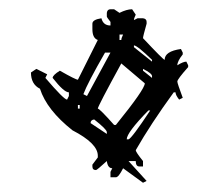

<svg xmlns="http://www.w3.org/2000/svg" viewBox="-20 -810 474 415"><path d="M218.8 -790H226.6L238.3 -782.2Q253.9 -790 265.6 -790L273.4 -778.3Q269.5 -770.5 269.5 -766.6L277.3 -770.5H289.1Q296.9 -769.5 296.9 -762.7V-758.8Q289.1 -731.4 289.1 -727.5Q333 -680.7 335.9 -680.7Q335.9 -699.2 371.1 -704.1L375 -696.3V-692.4Q363.3 -677.7 363.3 -668.9Q376 -676.8 382.8 -676.8L386.7 -668.9V-665Q363.3 -638.7 363.3 -633.8Q363.3 -629.9 375 -598.6L367.2 -594.7Q359.4 -604.5 359.4 -610.4H355.5Q305.7 -542 273.4 -485.4Q273.4 -481.4 289.1 -461.9V-450.2H281.2Q273.4 -450.2 273.4 -461.9H257.8L296.9 -418.9L289.1 -415L246.1 -446.3Q236.3 -426.8 230.5 -426.8H218.8V-438.5L222.7 -446.3Q212.9 -446.3 210.9 -461.9Q189.5 -442.4 187.5 -442.4Q179.7 -442.4 179.7 -450.2V-454.1L191.4 -469.7V-473.6Q191.4 -500 136.7 -528.3Q81.1 -572.3 66.4 -618.2Q46.9 -627.9 46.9 -653.3L58.6 -661.1L82 -649.4L78.1 -641.6Q118.2 -594.7 125 -594.7L128.9 -602.5V-610.4Q118.2 -610.4 93.8 -641.6Q93.8 -647.5 109.4 -657.2Q143.6 -637.7 148.4 -637.7L191.4 -723.6Q179.7 -727.5 179.7 -747.1V-758.8Q179.7 -767.6 199.2 -770.5Q203.1 -754.9 218.8 -754.9V-762.7Q210.9 -772.5 210.9 -774.4V-782.2Q211.9 -790 218.8 -790ZM238.3 -735.4V-723.6H242.2Q242.2 -727.5 246.1 -735.4ZM269.5 -711.9V-708L308.6 -676.8V-680.7Q276.4 -711.9 269.5 -711.9ZM207 -696.3Q168.9 -629.9 160.2 -606.4L168 -602.5L218.8 -696.3ZM242.2 -672.9Q191.4 -580.1 191.4 -575.2Q195.3 -575.2 226.6 -540H230.5Q293 -617.2 293 -629.9ZM289.1 -661.1V-657.2L308.6 -641.6V-645.5Q308.6 -651.4 289.1 -661.1ZM148.4 -583V-575.2H152.3V-583ZM253.9 -508.8H257.8Q264.6 -510.7 304.7 -571.3H300.8Q253.9 -523.4 253.9 -508.8ZM175.8 -543.9 210.9 -520.5V-524.4Q210.9 -530.3 183.6 -551.8Q175.8 -550.8 175.8 -543.9Z"/></svg>

Font: Blackcraft
Style: Regular
Weight: 400
Designer: GGBotNet
Foundry: GGBotNet
Version: 1.00